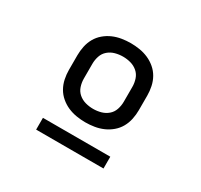

<svg xmlns="http://www.w3.org/2000/svg" viewBox="-113 -837 826 790"><g transform="rotate(30 300.0 -441.5)"><path d="M300 -317Q279 -317 257.5 -320.5Q236 -324 216.5 -332.5Q197 -341 180.5 -355Q164 -369 153.5 -387.5Q143 -406 138.5 -427.5Q134 -449 134 -470V-540Q134 -561 138.5 -582.5Q143 -604 153.5 -622.5Q164 -641 180.5 -655Q197 -669 216.5 -677.5Q236 -686 257.5 -689.5Q279 -693 300 -693Q321 -693 342.5 -689.5Q364 -686 383.5 -677.5Q403 -669 419.5 -655Q436 -641 446.5 -622.5Q457 -604 461.5 -582.5Q466 -561 466 -540V-470Q466 -449 461.5 -427.5Q457 -406 446.5 -387.5Q436 -369 419.5 -355Q403 -341 383.5 -332.5Q364 -324 342.5 -320.5Q321 -317 300 -317ZM300 -381Q319 -381 337 -386Q355 -391 369 -403Q383 -415 389 -433Q395 -451 395 -470V-540Q395 -559 389 -577Q383 -595 369 -607Q355 -619 337 -624Q319 -629 300 -629Q281 -629 263 -624Q245 -619 231 -607Q217 -595 211 -577Q205 -559 205 -540V-470Q205 -451 211 -433Q217 -415 231 -403Q245 -391 263 -386Q281 -381 300 -381ZM140 -190V-246H460V-190Z"/></g></svg>

Font: Iosevka Etoile
Style: Regular
Weight: 400
Designer: Belleve Invis
Foundry: Belleve Invis
Version: Version 33.2.4